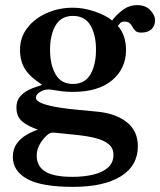

<svg xmlns="http://www.w3.org/2000/svg" viewBox="-20 -515 624 748"><path d="M265 213Q141 213 85.5 182Q30 151 30 96Q30 66 45 45Q60 24 83 10.5Q106 -3 128 -10Q91 -22 67.5 -41Q44 -60 44 -96Q44 -122 57.5 -138Q71 -154 89.5 -163.5Q108 -173 124 -177.5Q140 -182 144 -185Q98 -214 78 -245Q58 -276 58 -321Q58 -370 87 -407Q116 -444 163 -464.5Q210 -485 264 -485Q306 -485 349.5 -470Q393 -455 417 -435Q431 -455 456.5 -475Q482 -495 515 -495Q547 -495 565.5 -475.5Q584 -456 584 -436Q584 -414 570 -401Q556 -388 531 -388Q515 -388 508 -394.5Q501 -401 496.5 -409.5Q492 -418 485.5 -424.5Q479 -431 462 -431Q453 -431 447 -423.5Q441 -416 439 -414Q456 -395 463.5 -371Q471 -347 471 -321Q471 -248 417 -202.5Q363 -157 264 -157Q240 -157 220 -159.5Q200 -162 184 -165Q159 -170 139.5 -159Q120 -148 120 -135Q120 -121 146 -111.5Q172 -102 211 -96Q250 -90 290 -86.5Q330 -83 359 -80Q431 -73 474 -39Q517 -5 517 55Q517 131 450.5 172Q384 213 265 213ZM262 174Q306 174 342.5 165.5Q379 157 400.5 138Q422 119 422 88Q422 62 403 46.5Q384 31 352 23Q320 15 281.5 11Q243 7 204 3Q190 1 181.5 2Q173 3 164 11Q148 25 135.5 46Q123 67 123 91Q123 133 156.5 153.5Q190 174 262 174ZM264 -188Q311 -188 332.5 -225.5Q354 -263 354 -321Q354 -379 332.5 -416Q311 -453 264 -453Q218 -453 196.5 -416Q175 -379 175 -321Q175 -263 196.5 -225.5Q218 -188 264 -188Z"/></svg>

Font: Zen Antique
Style: Regular
Weight: 400
Designer: Yoshimichi Ohira
Foundry: Positype
Version: Version 1.001